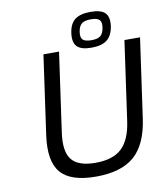

<svg xmlns="http://www.w3.org/2000/svg" viewBox="-96 -967 927 1067"><g transform="rotate(-10 367.0 -433.5)"><path d="M126 -254 189 -700H277L214 -254Q199 -149 236 -102.5Q273 -56 371 -56Q468 -56 518 -102.5Q568 -149 583 -254L646 -700H734L671 -254Q651 -110 577 -45Q503 20 360 20Q217 20 161.5 -45Q106 -110 126 -254ZM488 -887Q546 -887 569 -864Q592 -841 585 -789Q577 -737 547 -713.5Q517 -690 459 -690Q401 -690 378 -713.5Q355 -737 362 -789Q369 -841 399 -864Q429 -887 488 -887ZM466 -731Q501 -731 517 -744Q533 -757 538 -789Q543 -820 530 -833Q517 -846 482 -846Q446 -846 430 -833Q414 -820 409 -789Q404 -757 417 -744Q430 -731 466 -731Z"/></g></svg>

Font: Fivo Sans Modern
Style: Italic
Weight: 400
Designer: Alexander Slobzheninov
Foundry: Alexander Slobzheninov
Version: 1.0